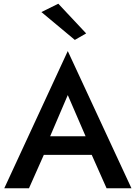

<svg xmlns="http://www.w3.org/2000/svg" viewBox="-20 -1014 730 1034"><path d="M203 -949 383 -799 444 -834 294 -994ZM3 0H136L216 -180H474L554 0H688L345 -739ZM345 -502 441 -280H250Z"/></svg>

Font: Jost Medium
Style: Regular
Weight: 500
Version: Version 3.710